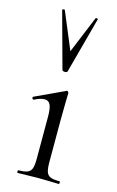

<svg xmlns="http://www.w3.org/2000/svg" viewBox="-114 -777 501 825"><g transform="rotate(15 136.0 -365.0)"><path d="M53 -12Q80 -12 93.5 -17.5Q107 -23 112 -37Q117 -51 117 -81V-268Q117 -304 109.5 -320Q102 -336 84 -336Q66 -336 39 -322H37Q33 -322 31.5 -327Q30 -332 34 -334L163 -394Q165 -396 167 -396Q170 -396 172.5 -393Q175 -390 175 -387Q175 -380 174 -347Q173 -314 173 -269V-81Q173 -51 178 -37Q183 -23 196 -17.5Q209 -12 236 -12Q239 -12 239 -6Q239 0 236 0Q213 0 199 -1L145 -2L91 -1Q77 0 53 0Q51 0 51 -6Q51 -12 53 -12ZM68 -729 137 -564 205 -729Q206 -731 211 -730Q216 -729 215 -726L148 -477Q146 -472 137 -472Q128 -472 125 -477L57 -726Q56 -729 61.5 -730Q67 -731 68 -729Z"/></g></svg>

Font: Cormorant Garamond
Style: Regular
Weight: 400
Designer: Christian Thalmann (Catharsis Fonts)
Version: Version 3.000